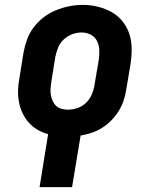

<svg xmlns="http://www.w3.org/2000/svg" viewBox="-20 -551 640 786"><path d="M142 215 177 -2Q154 -8 133.5 -20Q113 -32 97.5 -49.5Q82 -67 72 -88.5Q62 -110 57.5 -134.5Q53 -159 54 -184Q55 -209 60 -234L76 -334Q81 -362 90.5 -388.5Q100 -415 117.5 -438.5Q135 -462 158.5 -480Q182 -498 209 -509Q236 -520 263.5 -525.5Q291 -531 319 -531Q351 -531 381 -523.5Q411 -516 437 -501.5Q463 -487 482 -463Q501 -439 510 -410.5Q519 -382 519 -350Q519 -318 514 -286L497 -186Q494 -163 486.5 -140.5Q479 -118 466.5 -97.5Q454 -77 436.5 -59Q419 -41 398.5 -28Q378 -15 355.5 -7.5Q333 0 310 4L275 215ZM258 -102Q278 -102 298 -109Q318 -116 333 -131Q348 -146 356 -165Q364 -184 367 -204L384 -304Q387 -324 386.5 -344.5Q386 -365 377.5 -382.5Q369 -400 351.5 -409Q334 -418 314 -418Q294 -418 274.5 -410.5Q255 -403 240 -388.5Q225 -374 217.5 -355Q210 -336 206 -316L190 -216Q188 -203 187 -189Q186 -175 188 -162.5Q190 -150 195.5 -138Q201 -126 210 -117.5Q219 -109 232 -105.5Q245 -102 258 -102Z"/></svg>

Font: Iosevka Etoile XBdObl
Style: Regular
Weight: 800
Italic angle: -9°
Designer: Belleve Invis
Foundry: Belleve Invis
Version: Version 15.5.2; ttfautohint (v1.8.4)